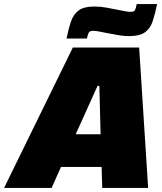

<svg xmlns="http://www.w3.org/2000/svg" viewBox="-79 -921 796 941"><path d="M-59 0 278 -688H603L647 0H422L419 -103H220L174 0ZM292 -263H414L408 -500H399ZM247 -732Q257 -781 269 -816Q281 -851 306.5 -870Q332 -889 384 -889Q414 -889 443.5 -883.5Q473 -878 498 -873Q518 -869 534 -866Q550 -863 561 -863Q578 -863 582.5 -871.5Q587 -880 591 -901H691Q681 -853 669.5 -817.5Q658 -782 632 -763Q606 -744 554 -744Q524 -744 494.5 -750Q465 -756 440 -760Q421 -764 404.5 -767Q388 -770 377 -770Q361 -770 356 -761Q351 -752 347 -732Z"/></svg>

Font: Saira Black
Style: Italic
Weight: 900
Italic angle: -12°
Designer: Hector Gatti with collaboration of the Omnibus-Type team
Foundry: Omnibus-Type
Version: Version 1.100; ttfautohint (v1.8.3)